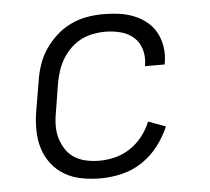

<svg xmlns="http://www.w3.org/2000/svg" viewBox="-44 -575 688 630"><g transform="rotate(-5 300.0 -260.0)"><path d="M263 8Q232 8 202 2.5Q172 -3 146.5 -17.5Q121 -32 103 -55Q85 -78 76 -106Q67 -134 66.5 -165.5Q66 -197 71 -228L88 -328Q92 -355 101 -381.5Q110 -408 126 -431.5Q142 -455 163.5 -474.5Q185 -494 211.5 -506.5Q238 -519 265 -523.5Q292 -528 319 -528Q345 -528 370.5 -524.5Q396 -521 419.5 -511.5Q443 -502 462 -486Q481 -470 492 -448.5Q503 -427 506.5 -401.5Q510 -376 505 -349V-346H440V-348Q445 -375 438 -400Q431 -425 413 -441Q395 -457 370 -463.5Q345 -470 319 -470Q299 -470 278.5 -466Q258 -462 239.5 -452.5Q221 -443 205.5 -428Q190 -413 179 -395Q168 -377 161.5 -357.5Q155 -338 151 -318L135 -218Q131 -197 131 -175Q131 -153 137 -133.5Q143 -114 154.5 -97Q166 -80 183 -69.5Q200 -59 221 -54.5Q242 -50 264 -50Q290 -50 316 -56.5Q342 -63 365.5 -78.5Q389 -94 406.5 -116.5Q424 -139 434 -164L491 -143Q477 -110 454 -80Q431 -50 400 -29.5Q369 -9 333.5 -0.5Q298 8 263 8Z"/></g></svg>

Font: Iosevka Etoile Light
Style: Italic
Weight: 300
Italic angle: -9°
Designer: Belleve Invis
Foundry: Belleve Invis
Version: Version 22.1.2; ttfautohint (v1.8.4)